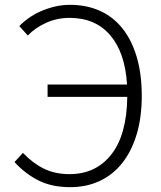

<svg xmlns="http://www.w3.org/2000/svg" viewBox="-20 -762 667 795"><path d="M60 -654Q76 -671 98.5 -687Q121 -703 148 -715Q175 -727 206 -734.5Q237 -742 270 -742Q338 -742 393 -717.5Q448 -693 486.5 -645Q525 -597 546 -526.5Q567 -456 567 -365Q567 -275 545.5 -204.5Q524 -134 485 -85.5Q446 -37 391.5 -12Q337 13 271 13Q195 13 140 -14.5Q85 -42 40 -91L75 -129Q116 -86 162 -63.5Q208 -41 268 -41Q377 -41 441 -122.5Q505 -204 507 -361H177V-412H506Q498 -544 436.5 -616Q375 -688 268 -688Q217 -688 172 -668Q127 -648 95 -615Z"/></svg>

Font: SpoqaHanSansJP-Light
Style: Regular
Weight: 300
Designer: [Source Han Sans]
Ryoko NISHIZUKA  (kana & ideographs); Paul D. Hunt (Latin, Greek & Cyrillic); Wenlong ZHANG  (bopomofo
Foundry: Spoqa (http://bi.spoqa.com)
Version: Version 1.002.20150607